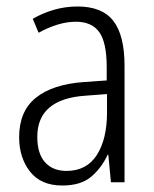

<svg xmlns="http://www.w3.org/2000/svg" viewBox="-20 -562 475 592"><path d="M219 -542Q295 -542 329.5 -497.5Q364 -453 364 -359V0H322L314 -85H312Q293 -44 261 -17Q229 10 172 10Q106 10 72.5 -33Q39 -76 39 -139Q39 -219 90.5 -260.5Q142 -302 238 -309L309 -314V-355Q309 -431 286 -463Q263 -495 214 -495Q161 -495 99 -461L81 -504Q112 -522 147 -532Q182 -542 219 -542ZM244 -267Q95 -257 95 -140Q95 -88 119 -61.5Q143 -35 185 -35Q247 -35 278.5 -84Q310 -133 310 -216V-272Z"/></svg>

Font: Noto Sans Lao Looped Condensed Light
Style: Regular
Weight: 300
Width: 3
Designer: Mark Frömberg, Ben Mitchell
Foundry: The Fontpad Ltd
Version: Version 1.002; ttfautohint (v1.8.4.7-5d5b)